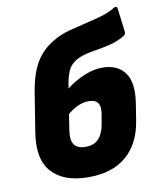

<svg xmlns="http://www.w3.org/2000/svg" viewBox="-82 -783 705 859"><g transform="rotate(-10 270.0 -353.0)"><path d="M252 12Q140 12 85.5 -47.5Q31 -107 51 -229L79 -404Q89 -464 106 -504.5Q123 -545 149.5 -574Q176 -603 216 -624Q245 -640 280.5 -649.5Q316 -659 354.5 -668Q393 -677 429 -687Q465 -697 494 -715Q500 -719 504.5 -717Q509 -715 510 -708L523 -603Q525 -590 516 -584Q484 -564 446 -555Q408 -546 372 -540.5Q336 -535 308 -524Q274 -510 258.5 -486.5Q243 -463 235 -417L203 -215Q195 -166 210 -145Q225 -124 261 -124Q300 -124 321 -146.5Q342 -169 349 -210L357 -256Q363 -291 351 -307Q339 -323 309 -323Q280 -323 250.5 -307Q221 -291 199 -268L220 -384Q239 -402 267 -419Q295 -436 328.5 -448Q362 -460 396 -460Q465 -460 498 -414.5Q531 -369 516 -275L504 -200Q488 -98 424 -43Q360 12 252 12Z"/></g></svg>

Font: Sofia Sans Black
Style: Italic
Weight: 900
Italic angle: -9°
Version: Version 4.100-B